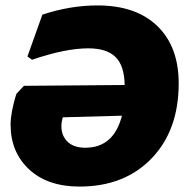

<svg xmlns="http://www.w3.org/2000/svg" viewBox="-20 -676 683 707"><path d="M339 -656Q481 -656 559.5 -580Q638 -504 638 -369Q638 -196 538 -92.5Q438 11 273 11Q155 11 87 -52.5Q19 -116 19 -217Q19 -261 40 -330L68 -360L439 -363Q438 -434 405.5 -466Q373 -498 305 -498Q221 -498 98 -456L81 -468L136 -622Q238 -656 339 -656ZM207 -225Q202 -184 225 -158Q248 -132 294 -132Q399 -132 429 -250L211 -244Z"/></svg>

Font: Alegreya Sans SC Black
Style: Italic
Weight: 900
Italic angle: -7°
Designer: Juan Pablo del Peral
Foundry: Huerta Tipografica
Version: Version 2.007